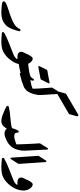

<svg xmlns="http://www.w3.org/2000/svg" viewBox="828 -2048 1212 2923"><g transform="rotate(90 1434.5 -586.0)"><path d="M447.8 -272.5Q442.4 -248.5 434.8 -222.4Q427.2 -196.3 416 -168.5Q395 -114.3 371.1 -85.4Q354 -65.4 331.5 -48.6Q309.1 -31.7 284.2 -21Q260.3 -11.2 229.5 -5.6Q198.7 0 165 0H155.8Q98.1 -1.5 56.6 -5.9Q11.2 -10.7 -2 -23.4Q-7.3 -28.8 -7.3 -37.6Q-7.3 -53.7 20 -69.3Q34.7 -77.6 64 -88.6Q93.3 -99.6 137.7 -113.8H137.2Q165.5 -122.6 194.1 -132.3Q222.7 -142.1 250 -153.1Q277.3 -164.1 302.7 -176.5Q328.1 -189 350.6 -203.6Q371.1 -217.8 387 -237.1Q402.8 -256.3 413.1 -279.3V-278.8Q418 -292 433.1 -292Q439.9 -291 443.4 -287.1Q446.8 -283.2 447.8 -276.4Z M696.8 -7.8Q674.8 -3.9 652.3 -2Q629.9 0 606 0Q601.1 0 595.9 0Q590.8 0 585.4 -0.5Q558.6 -1.5 531 -3.4Q503.4 -5.4 477.1 -7.8Q461.4 -8.8 461.4 -25.4Q461.4 -36.6 470.7 -43Q509.3 -64.5 549.6 -83Q589.8 -101.6 632.8 -118.2Q675.3 -134.3 717 -150.9Q758.8 -167.5 800.8 -184.6Q820.8 -192.4 837.9 -204.3Q855 -216.3 869.1 -231.9V-233.4Q868.7 -233.9 868.7 -235.4Q868.7 -236.3 868.4 -237.5Q868.2 -238.8 868.2 -240.7L868.7 -239.3Q868.2 -241.7 867.4 -243.7Q866.7 -245.6 865.7 -247.6Q858.4 -246.1 851.3 -245.6Q844.2 -245.1 836.4 -245.1Q832.5 -245.1 828.4 -245.4Q824.2 -245.6 821.3 -246.1Q789.1 -248.5 773.9 -266.6V-266.1Q767.1 -273.9 763.7 -282.5Q760.3 -291 760.3 -301.3Q760.3 -318.8 770.5 -338.9Q778.8 -354.5 786.1 -370.1Q793.5 -385.7 800.8 -402.3Q815.9 -438 840.3 -465.3Q852.1 -477.5 866.7 -477.5Q870.6 -477.5 874 -477.1Q877.4 -476.6 881.3 -474.6H880.9Q890.1 -470.7 897.5 -466.6Q904.8 -462.4 910.2 -457Q958.5 -407.7 958.5 -339.4V-332.5Q957.5 -297.4 947.5 -262.2Q937.5 -227.1 920.4 -193.4Q902.8 -161.1 878.9 -130.6Q855 -100.1 825.2 -74.2Q765.6 -22 697.3 -7.8Z M1183.1 -603.5Q1182.1 -601.6 1179.4 -599.6Q1176.8 -597.7 1175.3 -597.2L1076.7 -578.6L992.2 -563Q984.4 -561.5 980.2 -567.1Q976.1 -572.8 979.5 -579.6L1036.1 -693.4Q1037.1 -695.3 1039.8 -697.3Q1042.5 -699.2 1044.9 -699.7Q1095.2 -708.5 1140.4 -717Q1185.5 -725.6 1227.5 -733.9Q1235.4 -735.4 1239.7 -729.7Q1244.1 -724.1 1240.2 -717.3Z M1096.7 -282.7Q1084 -282.7 1081.1 -293.9Q1065.4 -288.6 1045.7 -283.7Q1025.9 -278.8 1003.4 -274.4Q976.6 -269.5 948 -265.4Q919.4 -261.2 898.9 -259.3Q893.1 -258.8 889.2 -262.9Q885.3 -267.1 886.2 -272.9L906.7 -395.5Q907.2 -399.4 910.4 -402.3Q913.6 -405.3 917.5 -405.8Q1005.4 -413.6 1060.1 -423.6Q1114.7 -433.6 1136.2 -444.8Q1161.1 -460 1172.9 -486.8Q1175.8 -492.2 1179.7 -494.4Q1183.6 -496.6 1187 -496.6Q1200.2 -496.6 1200.2 -479.5Q1200.2 -473.6 1199.7 -469.7Q1199.2 -465.8 1198.7 -464.4V-464.8Q1193.4 -447.3 1185.1 -425.8Q1176.8 -404.3 1166 -378.9Q1143.6 -327.1 1106 -286.6Q1105 -285.6 1102.1 -284.2Q1099.1 -282.7 1097.7 -282.7Z M1406.7 -503.4Q1375 -374 1287.1 -339.4Q1245.6 -322.3 1199.7 -308.1Q1166 -297.9 1101.6 -281.7Q1093.8 -279.8 1089.4 -285.2Q1086.4 -288.6 1087.9 -298.3L1108.4 -421.4Q1108.9 -423.3 1111.8 -425.8Q1114.7 -427.7 1117.2 -428.2Q1142.1 -432.1 1184.1 -439.5Q1278.3 -455.1 1322.8 -476.1Q1322.8 -511.7 1321.3 -545.9Q1319.8 -575.2 1316.9 -618.7L1305.7 -772.9L1365.7 -866.7L1397.9 -983.4L1584.5 -1092.3V-1091.8Q1616.7 -1110.8 1649.2 -1130.1Q1681.6 -1149.4 1714.4 -1168.5Q1722.7 -1171.9 1726.6 -1171.9Q1742.7 -1171.9 1742.7 -1154.8Q1742.7 -1152.8 1742.7 -1151.4Q1742.7 -1149.9 1741.7 -1147.5V-1147.9L1709.5 -1030.8Q1668 -1006.3 1625 -981.2Q1582 -956.1 1540.5 -932.1Q1505.4 -911.6 1471.7 -892.1Q1438 -872.6 1403.8 -852.1L1418.5 -611.3Q1418.9 -603.5 1418.9 -602.5Q1418.9 -597.7 1418.9 -593.8Q1418.9 -582.5 1418.5 -572.3Q1418 -562 1417 -552.2Q1413.1 -524.9 1406.7 -502.9Z M1981.9 -141.1Q1979.5 -132.8 1975.3 -127.4Q1971.2 -122.1 1964.4 -119.1Q1950.2 -108.4 1938.2 -92.5Q1926.3 -76.7 1915.5 -59.6Q1898.4 -33.2 1878.4 -19.3Q1858.4 -5.4 1835 -1.5Q1830.1 -1 1825 -0.7Q1819.8 -0.5 1814.5 -0.5Q1781.2 -0.5 1743.2 -12.2Q1735.8 -14.6 1716.8 -22.2Q1697.8 -29.8 1665.5 -43Q1602.1 -70.3 1589.4 -81.5Q1583.5 -87.4 1583.5 -95.2Q1583.5 -102.5 1588.4 -106.9Q1593.3 -111.3 1601.6 -113.8Q1635.3 -122.1 1673.6 -127.7Q1711.9 -133.3 1747.6 -135.7Q1782.7 -138.2 1820.8 -142.8Q1858.9 -147.5 1893.6 -152.8Q1917 -157.2 1934.6 -173.3Q1943.8 -182.1 1956.1 -182.1Q1960.9 -182.1 1963.4 -181.2H1962.9Q1983.9 -175.3 1983.9 -153.8Q1983.9 -147.5 1981.9 -141.1Z M2254.4 -255.4Q2225.6 -140.6 2124 -86.4Q2110.4 -79.6 2091.6 -71.5Q2072.8 -63.5 2050.8 -55.7Q2027.8 -47.9 2005.9 -47.9Q1994.6 -47.9 1984.4 -49.8Q1974.1 -51.8 1964.4 -56.2Q1920.4 -78.6 1920.4 -128.4Q1920.4 -138.2 1922.4 -149.4V-148.4Q1930.7 -207.5 1961.4 -254.4Q1968.3 -264.6 1977.5 -264.6Q1990.7 -264.6 1992.2 -248V-244.1Q1992.2 -207.5 2018.1 -200.2H2017.6Q2024.9 -198.2 2032.5 -197.3Q2040 -196.3 2048.3 -196.3Q2070.3 -196.3 2098.1 -204.6Q2118.7 -210 2137.2 -216.6Q2155.8 -223.1 2170.4 -229Q2169.9 -264.6 2168.5 -308.6Q2167 -352.5 2164.6 -403.3Q2162.1 -458 2159.4 -504.6Q2156.7 -551.3 2154.3 -587.9L2228 -705.1Q2230 -708.5 2233.6 -710Q2237.3 -711.4 2240.7 -710.4Q2244.1 -709.5 2246.8 -706.8Q2249.5 -704.1 2249.5 -699.7L2266.1 -363.3V-363.8Q2266.6 -359.9 2266.6 -355.5Q2266.6 -351.1 2266.6 -347.2Q2266.6 -298.8 2254.4 -254.9Z M2344.7 -564.5 2418 -680.7Q2420.4 -684.6 2424.1 -685.8Q2427.7 -687 2431.2 -686.3Q2434.6 -685.5 2437 -682.9Q2439.5 -680.2 2439.9 -675.8L2467.8 -261.2L2394 -145Q2389.2 -137.2 2381.3 -139.2Q2373.5 -141.1 2372.6 -149.9Z M2611.3 -7.8Q2589.4 -3.9 2566.9 -2Q2544.4 0 2520.5 0Q2515.6 0 2510.5 0Q2505.4 0 2500 -0.5Q2473.1 -1.5 2445.6 -3.4Q2418 -5.4 2391.6 -7.8Q2376 -8.8 2376 -25.4Q2376 -36.6 2385.3 -43Q2423.8 -64.5 2464.1 -83Q2504.4 -101.6 2547.4 -118.2Q2589.8 -134.3 2631.6 -150.9Q2673.3 -167.5 2715.3 -184.6Q2735.4 -192.4 2752.4 -204.3Q2769.5 -216.3 2783.7 -231.9V-233.4Q2783.2 -233.9 2783.2 -235.4Q2783.2 -236.3 2783 -237.5Q2782.7 -238.8 2782.7 -240.7L2783.2 -239.3Q2782.7 -241.7 2782 -243.7Q2781.2 -245.6 2780.3 -247.6Q2772.9 -246.1 2765.9 -245.6Q2758.8 -245.1 2751 -245.1Q2747.1 -245.1 2742.9 -245.4Q2738.8 -245.6 2735.8 -246.1Q2703.6 -248.5 2688.5 -266.6V-266.1Q2681.6 -273.9 2678.2 -282.5Q2674.8 -291 2674.8 -301.3Q2674.8 -318.8 2685.1 -338.9Q2693.4 -354.5 2700.7 -370.1Q2708 -385.7 2715.3 -402.3Q2730.5 -438 2754.9 -465.3Q2766.6 -477.5 2781.2 -477.5Q2785.2 -477.5 2788.6 -477.1Q2792 -476.6 2795.9 -474.6H2795.4Q2804.7 -470.7 2812 -466.6Q2819.3 -462.4 2824.7 -457Q2873 -407.7 2873 -339.4V-332.5Q2872.1 -297.4 2862.1 -262.2Q2852.1 -227.1 2835 -193.4Q2817.4 -161.1 2793.5 -130.6Q2769.5 -100.1 2739.7 -74.2Q2680.2 -22 2611.8 -7.8Z"/></g></svg>

Font: Aref Ruqaa
Style: Bold
Weight: 700
Designer: Abdullah Aref
Version: Version 1.002